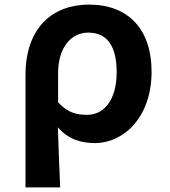

<svg xmlns="http://www.w3.org/2000/svg" viewBox="-20 -609 740 836"><path d="M91 -281V207H242C238 117 235 38 232 -55C277 -1 337 14 393 14C519 14 640 -99 640 -297C640 -480 540 -589 368 -589C212 -589 91 -492 91 -281ZM488 -295C488 -170 430 -109 360 -109C318 -109 275 -116 233 -164V-291C233 -402 290 -467 364 -467C449 -467 488 -405 488 -295Z"/></svg>

Font: Kawkab Mono
Style: Bold
Weight: 700
Monospace: yes
Designer: Abdullah Arif
Foundry: Abdullah Arif
Version: Version 1.000;PS 000.500;hotconv 1.0.88;makeotf.lib2.5.64775